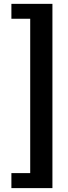

<svg xmlns="http://www.w3.org/2000/svg" viewBox="-20 -802 347 987"><path d="M38.6 165V87.9H135.3V-705.6H38.6V-782.2H249.5V165Z"/></svg>

Font: Akaash Gobhi
Style: Regular
Weight: 400
Designer: Kulbir Singh Thind, MD
Foundry: Punjab Online
Version: Version 1.200